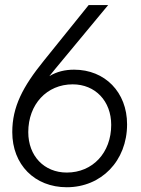

<svg xmlns="http://www.w3.org/2000/svg" viewBox="-20 -748 572 779"><path d="M251 11.7C390.6 11.7 495.6 -94.7 495.6 -243.7C495.6 -374 405.8 -465.3 280.8 -465.3C244.1 -465.3 210.4 -457.5 180.2 -439C189 -450.2 197.3 -460.4 205.1 -469.7L418.9 -727.5H339.8L157.7 -501.5C72.3 -396 29.8 -314.9 29.8 -211.9C29.8 -80.1 120.6 11.7 251 11.7ZM94.7 -211.9C94.7 -324.7 169.9 -405.8 274.9 -405.8C366.7 -405.8 431.2 -337.9 431.2 -241.2C431.2 -128.4 356 -47.9 251 -47.9C159.2 -47.9 94.7 -115.2 94.7 -211.9Z"/></svg>

Font: Guggenheim Sans Display Light
Style: Italic
Weight: 300
Italic angle: -7°
Designer: Modified by Tom Baber under direction of Pentagram Design 2023
Foundry: rsms
Version: Version 1.001;Glyphs 3.1.2 (3151)